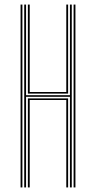

<svg xmlns="http://www.w3.org/2000/svg" viewBox="-20 -820 420 840"><path d="M86 0V-800H94V-403.5H286V-800H294V0H286V-396.5H94V0ZM102 0V-389.5H278V0H270V-382.5H110V0ZM70 0V-800H78V0ZM302 0V-800H310V0ZM102 -410.5V-800H110V-417.5H270V-800H278V-410.5Z"/></svg>

Font: Big Shoulders Inline Text Thin Thin
Style: Regular
Weight: 250
Version: Version 2.002